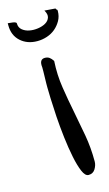

<svg xmlns="http://www.w3.org/2000/svg" viewBox="-116 -644 389 684"><g transform="rotate(-15 79.0 -302.0)"><path d="M61.5 -337.9V-352.5Q61.5 -363.3 62 -375Q62.5 -386.7 62.5 -396.5V-412.1Q58.6 -442.4 80.1 -442.4Q89.8 -442.4 96.7 -437.5Q103.5 -432.6 109.4 -422.9Q106.4 -372.1 113.8 -324.7Q121.1 -277.3 130.4 -231Q139.6 -184.6 147.9 -137.7Q156.2 -90.8 156.2 -40Q156.2 -26.4 147.9 -12.7Q139.6 1 123 1Q110.4 1 101.1 -21Q91.8 -43 85 -76.7Q78.1 -110.4 73.2 -151.4Q68.4 -192.4 65.9 -230Q63.5 -267.6 62.5 -297.4Q61.5 -327.1 61.5 -337.9ZM162.1 -602.5Q165 -596.7 166.5 -596.7Q168 -596.7 168 -591.8Q168 -572.3 159.2 -556.6Q150.4 -541 137.2 -529.8Q124 -518.6 106.4 -512.7Q88.9 -506.8 70.3 -506.8Q33.2 -506.8 8.8 -528.8Q-15.6 -550.8 -15.6 -587.9V-595.7Q-3.9 -594.7 2.4 -593.8Q8.8 -592.8 11.7 -591.3Q14.6 -589.8 15.1 -588.9Q15.6 -587.9 15.6 -586.9Q15.6 -571.3 26.4 -562.5Q37.1 -553.7 52.2 -550.8Q67.4 -547.9 84 -550.3Q100.6 -552.7 112.3 -559.6Q124 -566.4 127.9 -578.1Q131.8 -589.8 122.1 -605.5Z"/></g></svg>

Font: Indie Flower
Style: Regular
Weight: 400
Designer: Kimberly Geswein
Foundry: Kimberly Geswein
Version: Version 1.001 2010